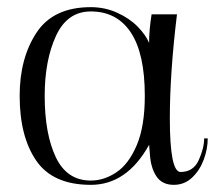

<svg xmlns="http://www.w3.org/2000/svg" viewBox="-20 -507 601 537"><path d="M35 -239Q35 -344 82 -415.5Q129 -487 234 -487Q273 -487 307.5 -471.5Q342 -456 365 -432.5Q388 -409 397 -387Q397 -423 404 -467H475Q455 -303 455 -176Q455 -26 485 -26Q521 -26 536 -59.5Q551 -93 551 -120H561Q561 -91 550 -61Q539 -31 517.5 -10.5Q496 10 466 10Q433 10 417 -14.5Q401 -39 399 -79L397 -102Q335 10 234 10Q128 10 81.5 -57.5Q35 -125 35 -239ZM385 -239Q385 -357 346 -416Q307 -475 234 -475Q168 -475 136.5 -406.5Q105 -338 105 -239Q105 -133 136 -67.5Q167 -2 234 -2Q271 -2 305.5 -25Q340 -48 362.5 -101Q385 -154 385 -239Z"/></svg>

Font: Viaoda Libre
Style: Regular
Weight: 400
Designer: Gydient
Version: Version 2.000